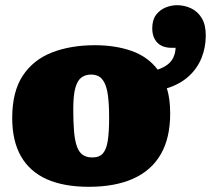

<svg xmlns="http://www.w3.org/2000/svg" viewBox="-20 -705 812 739"><path d="M322 14Q226 14 160.5 -15Q95 -44 61 -103Q27 -162 27 -251Q27 -352 67.5 -413.5Q108 -475 180 -503Q252 -531 345 -531Q424 -531 486.5 -509Q549 -487 587 -437Q610 -445 625 -456.5Q640 -468 647.5 -484.5Q655 -501 656 -521H641Q604 -521 585 -541.5Q566 -562 566 -596Q566 -628 580.5 -647.5Q595 -667 617 -676Q639 -685 661 -685Q691 -685 716.5 -672.5Q742 -660 757 -634.5Q772 -609 772 -569Q772 -522 755.5 -481.5Q739 -441 706 -411Q673 -381 622 -365Q629 -344 632 -320Q635 -296 635 -268Q635 -174 599 -111.5Q563 -49 493 -17.5Q423 14 322 14ZM335 -99Q363 -99 376.5 -115Q390 -131 395 -164.5Q400 -198 400 -251Q400 -304 395.5 -337Q391 -370 381.5 -387.5Q372 -405 359.5 -411.5Q347 -418 330 -418Q310 -418 294.5 -407.5Q279 -397 270.5 -368.5Q262 -340 262 -285Q262 -235 265 -199.5Q268 -164 276 -141.5Q284 -119 298.5 -109Q313 -99 335 -99Z"/></svg>

Font: Literata Black
Style: Regular
Weight: 900
Designer: Latin by Veronika Burian and Jose Scaglione. Greek by Irene Vlachou. Cyrillic by Vera Evstafieva.
Foundry: TypeTogether
Version: Version 3.103;gftools[0.9.29]